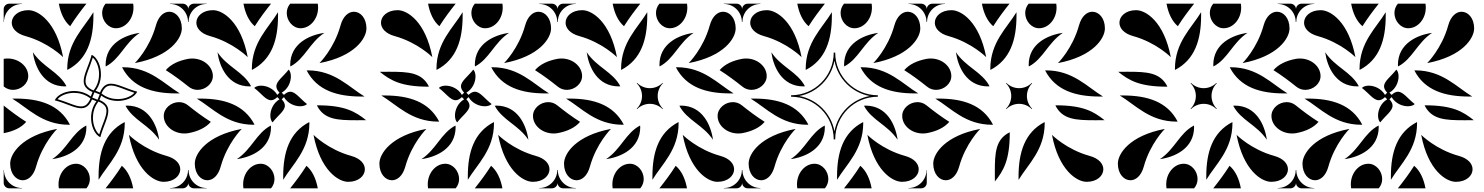

<svg xmlns="http://www.w3.org/2000/svg" viewBox="-20 -1020 8040 1040"><path d="M263 -158C342 -169 448 -215 448 -332L447 -340C369 -299.2 344 -212 263 -158ZM297 -21.5C297 -14.5 297.5 -7.3 298.7 0H448.2C461.2 -15.4 466.8 -33.1 466.8 -50.5C466.8 -92.7 433.8 -133 392 -133C340 -133 297 -82.6 297 -21.5ZM514 -46C566 -132 655.5 -208.3 655.8 -352.9L655.3 -358.8C546.7 -302.6 514 -194 514 -65ZM551.8 0H701.3C691.8 -52.2 671.3 -95.5 640 -122C611.3 -76.7 581.1 -36.6 551.8 0ZM552 -668 553 -660C631 -700.8 656 -788 737 -842C658 -831 552 -785 552 -668ZM533.2 -949.5C533.2 -907.3 566.2 -867 608 -867C660 -867 703 -917.4 703 -978.5C703 -985.6 702.5 -992.7 701.3 -1000H551.8C538.8 -984.7 533.2 -966.9 533.2 -949.5ZM344.2 -647.1 344.7 -641.2C453.3 -697.4 486 -806 486 -935V-954C434 -868 344.5 -791.7 344.2 -647.1ZM298.7 -1000C308.2 -947.8 328.7 -904.5 360 -878C388.6 -923.3 418.9 -963.4 448.2 -1000ZM660 -447C700.8 -369 788 -344 842 -263C831 -342 785 -448 668 -448ZM867 -392C867 -340 917.4 -297 978.5 -297C985.6 -297 992.7 -297.5 1000 -298.7V-448.2C984.7 -461.2 966.9 -466.8 949.5 -466.8C907.3 -466.8 867 -433.8 867 -392ZM641.2 -655.3C697.4 -546.7 806 -514 935 -514H954C868 -566 791.7 -655.5 647.1 -655.8ZM878 -640C923.3 -611.3 963.4 -581.1 1000 -551.8V-701.3C947.8 -691.8 904.5 -671.3 878 -640ZM158 -737C169 -658 215 -552 332 -552L340 -553C299.2 -631 212 -656 158 -737ZM0 -551.8C15.4 -538.8 33.1 -533.2 50.5 -533.2C92.7 -533.2 133 -566.2 133 -608C133 -660 82.6 -703.1 21.5 -703.1C14.4 -703.1 7.3 -702.5 0 -701.3ZM46 -486C132 -434 208.3 -344.5 352.9 -344.2L358.8 -344.7C302.6 -453.3 194 -486 65 -486ZM0 -298.7C52.2 -308.2 95.5 -328.7 122 -360C76.7 -388.7 36.6 -418.9 0 -448.2ZM678.2 -289.5C714.2 -99.5 811.6 -35.1 866.2 -35.1C922.5 -35.1 956.4 -68.1 956.4 -103C956.4 -131.5 933.8 -161.3 882.2 -175.5C756.5 -210.2 678.2 -289.5 678.2 -289.5ZM901.2 0H970C986.6 0 1000 -13.4 1000 -30V-98.8H998.5C998.5 -45.1 954.9 -1.5 901.2 -1.5ZM710.5 -678.3C900.5 -714.3 964.9 -811.6 964.9 -866.2C964.9 -922.5 931.9 -956.4 897 -956.4C868.5 -956.4 838.7 -933.8 824.5 -882.3C789.8 -756.6 710.5 -678.3 710.5 -678.3ZM901.2 -998.5C954.9 -998.5 998.5 -954.9 998.5 -901.3H1000V-970C1000 -986.6 986.6 -1000 970 -1000H901.2ZM43.6 -897C43.6 -868.5 66.2 -838.7 117.8 -824.5C243.4 -789.8 321.8 -710.5 321.8 -710.5C285.8 -900.5 188.4 -964.9 133.8 -964.9C77.5 -964.9 43.6 -931.9 43.6 -897ZM0 -901.3H1.5C1.5 -954.9 45.1 -998.5 98.8 -998.5V-1000H30C13.4 -1000 0 -986.6 0 -970ZM35.1 -133.8C35.1 -77.5 68.1 -43.6 103 -43.6C131.5 -43.6 161.3 -66.3 175.5 -117.8C210.2 -243.5 289.5 -321.8 289.5 -321.8C99.5 -285.8 35.1 -188.4 35.1 -133.8ZM0 -30C0 -13.4 13.4 0 30 0H98.8V-1.5C45.1 -1.5 1.5 -45.1 1.5 -98.8H0ZM277 -476.5C335.1 -461.6 382.5 -433.7 419.5 -433.7C427.4 -433.7 434.8 -435 441.7 -437.9C456.1 -444 468.4 -457.2 478.7 -481.2L502.3 -471.6C481.6 -443.9 473.3 -412 473.3 -382.1C473.3 -360 477.8 -338.9 485.3 -321.4C494.5 -299.5 508.3 -283.2 523.5 -277C539.1 -335.2 566.7 -382.4 566.7 -419.1C566.7 -427.1 565.4 -434.5 562.5 -441.5C556.3 -455.9 543 -468.3 518.8 -478.7L528.4 -502.3C556.1 -481.6 588 -473.3 617.9 -473.3C640 -473.3 661.1 -477.8 678.6 -485.3C700.5 -494.5 716.8 -508.3 723 -523.5C664.8 -539.1 617.6 -566.7 580.9 -566.7C572.9 -566.7 565.5 -565.4 558.5 -562.5C544.1 -556.3 531.7 -543 521.3 -518.8L497.7 -528.4C518.4 -556.1 526.7 -588 526.7 -617.9C526.7 -640 522.2 -661.1 514.7 -678.6C505.5 -700.5 491.7 -716.8 476.5 -723C460.9 -664.8 433.3 -617.6 433.3 -580.9C433.3 -572.9 434.6 -565.5 437.5 -558.6C443.7 -544.1 457 -531.7 481.2 -521.3L471.6 -497.7C443.6 -518.6 411.3 -527.1 381 -527.1C359.2 -527.1 338.5 -522.7 321.2 -515.3C299.3 -506.1 283 -492.1 277 -476.5ZM479.9 -491.5 491.5 -520.1C497.2 -517.8 505.8 -514.3 520.1 -508.5C519 -505.7 510.9 -485.6 508.5 -479.9ZM443.3 -581C443.3 -612.7 466.7 -655.9 482.6 -707.8C485.5 -705.3 496.3 -696.5 505.5 -674.7C512.4 -658.4 516.7 -638.7 516.7 -618.1C516.7 -590 508.9 -560.1 489.7 -534.3L486.4 -530C472.1 -536.1 453.9 -545.5 446.7 -562.5C444.3 -568.1 443.3 -574.3 443.3 -581ZM292 -482.7C296.8 -488.8 306.8 -498.4 325.1 -506.1C341.1 -512.9 360.5 -517 380.9 -517C409.2 -517 439.6 -509.1 465.7 -489.7L470 -486.4C464 -472.3 454.6 -454.2 437.8 -447.1C432 -444.6 425.7 -443.5 419 -443.5C388.5 -443.5 348.6 -466.1 292 -482.7ZM483.3 -381.9C483.3 -410 491.1 -439.9 510.3 -465.7L513.5 -470C527.9 -463.9 546.1 -454.5 553.3 -437.5C555.7 -431.9 556.7 -425.7 556.7 -419C556.7 -387.3 533.3 -344.1 517.4 -292.2C514.5 -294.7 503.7 -303.5 494.5 -325.3C487.5 -341.6 483.3 -361.3 483.3 -381.9ZM530 -513.6C536.1 -527.9 545.5 -546.1 562.5 -553.3C568.1 -555.7 574.3 -556.7 581 -556.7C612.7 -556.7 655.9 -533.3 707.8 -517.4C705.3 -514.5 696.5 -503.7 674.7 -494.5C658.4 -487.5 638.7 -483.3 618 -483.3C590 -483.3 560.1 -491.1 534.3 -510.3Z M1710.5 -678.2C1900.5 -714.2 1964.9 -811.6 1964.9 -866.2C1964.9 -922.5 1931.9 -956.4 1897 -956.4C1868.5 -956.4 1838.7 -933.8 1824.5 -882.2C1789.8 -756.5 1710.5 -678.2 1710.5 -678.2ZM1357 -543.6C1395.6 -514.2 1419.5 -477.1 1448.1 -477.1C1458.5 -477.1 1469.5 -482 1482 -494L1494 -482C1459.4 -461.7 1444.4 -424.1 1444.4 -394.2C1444.4 -378.4 1448.6 -364.8 1456.3 -357C1486.4 -395.5 1523.1 -419.4 1523.1 -447.8C1523.1 -458.3 1518.1 -469.4 1506 -482L1518 -494C1538.3 -459.4 1575.9 -444.4 1605.8 -444.4C1621.6 -444.4 1635.2 -448.6 1643 -456.3C1604.5 -486.4 1580.6 -523.1 1552.2 -523.1C1541.7 -523.1 1530.7 -518.1 1518 -506L1506 -518C1540.6 -538.3 1555.6 -575.9 1555.6 -605.8C1555.6 -621.6 1551.4 -635.2 1543.7 -643C1513.6 -604.5 1476.9 -580.6 1476.9 -552.2C1476.9 -541.7 1481.9 -530.7 1494 -518L1482 -506C1461.7 -540.6 1424.1 -556 1394.2 -556C1378.4 -556 1364.8 -551.7 1357 -543.6ZM1035.1 -133.8C1035.1 -77.5 1068.1 -43.6 1103 -43.6C1131.5 -43.6 1161.3 -66.2 1175.5 -117.8C1210.2 -243.4 1289.5 -321.8 1289.5 -321.8C1099.5 -285.8 1035.1 -188.4 1035.1 -133.8ZM1000 -30C1000 -13.4 1013.4 0 1030 0H1098.8V-1.5C1045.1 -1.5 1001.5 -45.1 1001.5 -98.8H1000ZM1043.6 -897C1043.6 -868.5 1066.2 -838.7 1117.8 -824.5C1243.4 -789.8 1321.8 -710.5 1321.8 -710.5C1285.8 -900.5 1188.4 -964.9 1133.8 -964.9C1077.5 -964.9 1043.6 -931.9 1043.6 -897ZM1000 -901.2H1001.5C1001.5 -954.9 1045.1 -998.5 1098.8 -998.5V-1000H1030C1013.4 -1000 1000 -986.6 1000 -970ZM1158 -737C1169 -658 1215 -552 1332 -552L1340 -553C1299.2 -631 1212 -656 1158 -737ZM1000 -551.8C1015.4 -538.8 1033.1 -533.2 1050.5 -533.2C1092.7 -533.2 1133 -566.2 1133 -608C1133 -660 1082.6 -703 1021.5 -703C1014.4 -703 1007.3 -702.5 1000 -701.3ZM1046 -486C1132 -434 1208.3 -344.5 1352.9 -344.2L1358.8 -344.7C1302.6 -453.3 1194 -486 1065 -486ZM1000 -298.7C1052.2 -308.2 1095.5 -328.7 1122 -360C1076.7 -388.6 1036.6 -418.9 1000 -448.2ZM1552 -668 1553 -660C1631 -700.8 1656 -788 1737 -842C1658 -831 1552 -785 1552 -668ZM1533.2 -949.5C1533.2 -907.3 1566.2 -867 1608 -867C1660 -867 1703 -917.4 1703 -978.5C1703 -985.6 1702.5 -992.7 1701.3 -1000H1551.8C1538.8 -984.7 1533.2 -966.9 1533.2 -949.5ZM1344.2 -647.1 1344.7 -641.2C1453.3 -697.4 1486 -806 1486 -935V-954C1434 -868 1344.5 -791.7 1344.2 -647.1ZM1298.7 -1000C1308.2 -947.8 1328.7 -904.5 1360 -878C1388.6 -923.3 1418.9 -963.4 1448.2 -1000ZM1263 -158C1342 -169 1448 -215 1448 -332L1447 -340C1369 -299.2 1344 -212 1263 -158ZM1297 -21.5C1297 -14.5 1297.5 -7.3 1298.7 0H1448.2C1461.2 -15.4 1466.8 -33.1 1466.8 -50.5C1466.8 -92.7 1433.8 -133 1392 -133C1340 -133 1297 -82.6 1297 -21.5ZM1514 -46C1566 -132 1655.5 -208.3 1655.8 -352.9L1655.3 -358.8C1546.7 -302.6 1514 -194 1514 -65ZM1551.8 0H1701.3C1691.8 -52.2 1671.3 -95.5 1640 -122C1611.3 -76.7 1581.1 -36.6 1551.8 0ZM1641.2 -638.3C1697.4 -529.7 1806.6 -497.5 1935.4 -497.1C1942.1 -497.1 1947.8 -497.1 1954.5 -497.2C1868.5 -549.4 1791.7 -638.5 1647.1 -638.8ZM1696.6 -449C1734.5 -372.4 1807.8 -368.7 1910.6 -368.7C1921.3 -368.7 1932.4 -368.8 1943.7 -368.8C1950.1 -368.8 1956.4 -368.8 1962.9 -369C1904.5 -415.9 1847 -449.2 1702.4 -449.5ZM1678.2 -289.5C1714.2 -99.5 1811.6 -35.1 1866.2 -35.1C1922.5 -35.1 1956.4 -68.1 1956.4 -103C1956.4 -131.5 1933.8 -161.3 1882.2 -175.5C1756.5 -210.2 1678.2 -289.5 1678.2 -289.5Z M2035.1 -133.8C2035.1 -77.5 2068.1 -43.6 2103 -43.6C2131.5 -43.6 2161.3 -66.3 2175.5 -117.8C2210.2 -243.5 2289.5 -321.8 2289.5 -321.8C2099.5 -285.8 2035.1 -188.4 2035.1 -133.8ZM2043.6 -897C2043.6 -868.5 2066.2 -838.7 2117.8 -824.5C2243.4 -789.8 2321.8 -710.5 2321.8 -710.5C2285.8 -900.5 2188.4 -964.9 2133.8 -964.9C2077.5 -964.9 2043.6 -931.9 2043.6 -897ZM2357 -543.6C2395.6 -514.2 2419.5 -477.1 2448.1 -477.1C2458.5 -477.1 2469.5 -482 2482 -494L2494 -482C2459.4 -461.7 2444.4 -424.1 2444.4 -394.2C2444.4 -378.4 2448.6 -364.8 2456.3 -357C2486.4 -395.5 2523.1 -419.4 2523.1 -447.8C2523.1 -458.3 2518.1 -469.4 2506 -482L2518 -494C2538.3 -459.4 2575.9 -444.4 2605.8 -444.4C2621.6 -444.4 2635.2 -448.6 2643 -456.3C2604.5 -486.4 2580.6 -523.1 2552.2 -523.1C2541.7 -523.1 2530.7 -518.1 2518 -506L2506 -518C2540.6 -538.3 2555.6 -575.9 2555.6 -605.8C2555.6 -621.6 2551.4 -635.2 2543.7 -643C2513.6 -604.6 2476.9 -580.6 2476.9 -552.2C2476.9 -541.7 2481.9 -530.7 2494 -518L2482 -506C2461.7 -540.6 2424.1 -556 2394.2 -556C2378.4 -556 2364.8 -551.7 2357 -543.6ZM2710.5 -678.3C2900.5 -714.3 2964.9 -811.6 2964.9 -866.2C2964.9 -922.5 2931.9 -956.4 2897 -956.4C2868.5 -956.4 2838.7 -933.8 2824.5 -882.3C2789.8 -756.6 2710.5 -678.3 2710.5 -678.3ZM2901.2 -998.5C2954.9 -998.5 2998.5 -954.9 2998.5 -901.3H3000V-970C3000 -986.6 2986.6 -1000 2970 -1000H2901.2ZM2678.2 -289.5C2714.2 -99.5 2811.6 -35.1 2866.2 -35.1C2922.5 -35.1 2956.4 -68.1 2956.4 -103C2956.4 -131.5 2933.8 -161.3 2882.2 -175.5C2756.5 -210.2 2678.2 -289.5 2678.2 -289.5ZM2901.2 0H2970C2986.6 0 3000 -13.4 3000 -30V-98.8H2998.5C2998.5 -45.1 2954.9 -1.5 2901.2 -1.5ZM2660 -447C2700.8 -369 2788 -344 2842 -263C2831 -342 2785 -448 2668 -448ZM2867 -392C2867 -340 2917.4 -297 2978.5 -297C2985.6 -297 2992.7 -297.5 3000 -298.7V-448.2C2984.7 -461.2 2966.9 -466.8 2949.5 -466.8C2907.3 -466.8 2867 -433.8 2867 -392ZM2641.2 -655.3C2697.4 -546.7 2806 -514 2935 -514H2954C2868 -566 2791.7 -655.5 2647.1 -655.8ZM2878 -640C2923.3 -611.4 2963.4 -581.1 3000 -551.8V-701.3C2947.8 -691.8 2904.5 -671.3 2878 -640ZM2552 -668 2553 -660C2631 -700.8 2656 -788 2737 -842C2658 -831 2552 -785 2552 -668ZM2533.2 -949.5C2533.2 -907.3 2566.2 -867 2608 -867C2660 -867 2703 -917.4 2703 -978.5C2703 -985.6 2702.5 -992.7 2701.3 -1000H2551.8C2538.8 -984.7 2533.2 -966.9 2533.2 -949.5ZM2344.2 -647.1 2344.7 -641.2C2453.3 -697.4 2486 -806 2486 -935V-954C2434 -868 2344.5 -791.7 2344.2 -647.1ZM2298.7 -1000C2308.2 -947.8 2328.7 -904.5 2360 -878C2388.6 -923.3 2418.9 -963.4 2448.2 -1000ZM2263 -158C2342 -169 2448 -215 2448 -332L2447 -340C2369 -299.2 2344 -212 2263 -158ZM2297 -21.5C2297 -14.5 2297.5 -7.3 2298.7 0H2448.2C2461.2 -15.4 2466.8 -33.1 2466.8 -50.5C2466.8 -92.7 2433.8 -133 2392 -133C2340 -133 2297 -82.6 2297 -21.5ZM2514 -46C2566 -132 2655.5 -208.3 2655.8 -352.9L2655.3 -358.8C2546.7 -302.6 2514 -194 2514 -65ZM2551.8 0H2701.3C2691.8 -52.2 2671.3 -95.5 2640 -122C2611.3 -76.7 2581.1 -36.6 2551.8 0ZM2045.5 -502.8C2131.5 -450.6 2208.3 -361.5 2352.9 -361.2L2358.8 -361.7C2302.6 -470.3 2193.4 -502.5 2064.6 -502.9C2057.9 -502.9 2052.2 -502.9 2045.5 -502.8ZM2037.1 -631.1C2095.5 -584.1 2153 -550.8 2297.6 -550.5L2303.4 -551C2265.5 -627.6 2192.2 -631.3 2089.4 -631.3C2078.7 -631.3 2067.6 -631.2 2056.3 -631.2C2049.9 -631.2 2043.6 -631.2 2037.1 -631.1Z M3035.1 -133.8C3035.1 -77.5 3068.1 -43.6 3103 -43.6C3131.5 -43.6 3161.3 -66.3 3175.5 -117.8C3210.2 -243.5 3289.5 -321.8 3289.5 -321.8C3099.5 -285.8 3035.1 -188.4 3035.1 -133.8ZM3000 -30C3000 -13.4 3013.4 0 3030 0H3098.8V-1.5C3045.1 -1.5 3001.5 -45.1 3001.5 -98.8H3000ZM3043.6 -897C3043.6 -868.5 3066.2 -838.7 3117.8 -824.5C3243.4 -789.8 3321.8 -710.5 3321.8 -710.5C3285.8 -900.5 3188.4 -964.9 3133.8 -964.9C3077.5 -964.9 3043.6 -931.9 3043.6 -897ZM3000 -901.3H3001.5C3001.5 -954.9 3045.1 -998.5 3098.8 -998.5V-1000H3030C3013.4 -1000 3000 -986.6 3000 -970ZM3710.5 -678.3C3900.5 -714.3 3964.9 -811.6 3964.9 -866.2C3964.9 -922.5 3931.9 -956.4 3897 -956.4C3868.5 -956.4 3838.7 -933.8 3824.5 -882.3C3789.8 -756.6 3710.5 -678.3 3710.5 -678.3ZM3901.2 -998.5C3954.9 -998.5 3998.5 -954.9 3998.5 -901.3H4000V-970C4000 -986.6 3986.6 -1000 3970 -1000H3901.2ZM3678.2 -289.5C3714.2 -99.5 3811.6 -35.1 3866.2 -35.1C3922.5 -35.1 3956.4 -68.1 3956.4 -103C3956.4 -131.5 3933.8 -161.3 3882.2 -175.5C3756.5 -210.2 3678.2 -289.5 3678.2 -289.5ZM3901.2 0H3970C3986.6 0 4000 -13.4 4000 -30V-98.8H3998.5C3998.5 -45.1 3954.9 -1.5 3901.2 -1.5ZM3158 -737C3169 -658 3215 -552 3332 -552L3340 -553C3299.2 -631 3212 -656 3158 -737ZM3000 -551.8C3015.4 -538.8 3033.1 -533.2 3050.5 -533.2C3092.7 -533.2 3133 -566.2 3133 -608C3133 -660 3082.6 -703.1 3021.5 -703.1C3014.4 -703.1 3007.3 -702.5 3000 -701.3ZM3046 -486C3132 -434 3208.3 -344.5 3352.9 -344.2L3358.8 -344.7C3302.6 -453.3 3194 -486 3065 -486ZM3000 -298.7C3052.2 -308.2 3095.5 -328.7 3122 -360C3076.7 -388.7 3036.6 -418.9 3000 -448.2ZM3660 -447C3700.8 -369 3788 -344 3842 -263C3831 -342 3785 -448 3668 -448ZM3867 -392C3867 -340 3917.4 -297 3978.5 -297C3985.6 -297 3992.7 -297.5 4000 -298.7V-448.2C3984.7 -461.2 3966.9 -466.8 3949.5 -466.8C3907.3 -466.8 3867 -433.8 3867 -392ZM3641.2 -655.3C3697.4 -546.7 3806 -514 3935 -514H3954C3868 -566 3791.7 -655.5 3647.1 -655.8ZM3878 -640C3923.3 -611.4 3963.4 -581.1 4000 -551.8V-701.3C3947.8 -691.8 3904.5 -671.3 3878 -640ZM3552 -668 3553 -660C3631 -700.8 3656 -788 3737 -842C3658 -831 3552 -785 3552 -668ZM3533.2 -949.5C3533.2 -907.3 3566.2 -867 3608 -867C3660 -867 3703 -917.4 3703 -978.5C3703 -985.6 3702.5 -992.7 3701.3 -1000H3551.8C3538.8 -984.7 3533.2 -966.9 3533.2 -949.5ZM3344.2 -647.1 3344.7 -641.2C3453.3 -697.4 3486 -806 3486 -935V-954C3434 -868 3344.5 -791.7 3344.2 -647.1ZM3298.7 -1000C3308.2 -947.8 3328.7 -904.5 3360 -878C3388.6 -923.3 3418.9 -963.4 3448.2 -1000ZM3263 -158C3342 -169 3448 -215 3448 -332L3447 -340C3369 -299.2 3344 -212 3263 -158ZM3297 -21.5C3297 -14.5 3297.5 -7.3 3298.7 0H3448.2C3461.2 -15.4 3466.8 -33.1 3466.8 -50.5C3466.8 -92.7 3433.8 -133 3392 -133C3340 -133 3297 -82.6 3297 -21.5ZM3514 -46C3566 -132 3655.5 -208.3 3655.8 -352.9L3655.3 -358.8C3546.7 -302.6 3514 -194 3514 -65ZM3551.8 0H3701.3C3691.8 -52.2 3671.3 -95.5 3640 -122C3611.3 -76.7 3581.1 -36.6 3551.8 0ZM3429.1 -431.2 3431.2 -429.1C3450.2 -448.1 3475.1 -457.6 3500 -457.6C3524.9 -457.6 3549.8 -448.1 3568.8 -429.1L3570.9 -431.2C3551.9 -450.2 3542.4 -475.1 3542.4 -500C3542.4 -524.9 3551.9 -549.8 3570.9 -568.8L3568.8 -570.9C3549.8 -551.9 3524.9 -542.4 3500 -542.4C3475.1 -542.4 3450.2 -551.9 3431.2 -570.9L3429.1 -568.8C3448.1 -549.8 3457.6 -524.9 3457.6 -500C3457.6 -475.1 3448.1 -450.2 3429.1 -431.2Z M4263 -158C4342 -169 4448 -215 4448 -332L4447 -340C4369 -299.2 4344 -212 4263 -158ZM4297 -21.5C4297 -14.5 4297.5 -7.3 4298.7 0H4448.2C4461.2 -15.4 4466.8 -33.1 4466.8 -50.5C4466.8 -92.7 4433.8 -133 4392 -133C4340 -133 4297 -82.6 4297 -21.5ZM4514 -46C4566 -132 4655.5 -208.3 4655.8 -352.9L4655.3 -358.8C4546.7 -302.6 4514 -194 4514 -65ZM4551.8 0H4701.3C4691.8 -52.2 4671.3 -95.5 4640 -122C4611.3 -76.7 4581.1 -36.6 4551.8 0ZM4552 -668 4553 -660C4631 -700.8 4656 -788 4737 -842C4658 -831 4552 -785 4552 -668ZM4533.2 -949.5C4533.2 -907.3 4566.2 -867 4608 -867C4660 -867 4703 -917.4 4703 -978.5C4703 -985.6 4702.5 -992.7 4701.3 -1000H4551.8C4538.8 -984.7 4533.2 -966.9 4533.2 -949.5ZM4344.2 -647.1 4344.7 -641.2C4453.3 -697.4 4486 -806 4486 -935V-954C4434 -868 4344.5 -791.7 4344.2 -647.1ZM4298.7 -1000C4308.2 -947.8 4328.7 -904.5 4360 -878C4388.6 -923.3 4418.9 -963.4 4448.2 -1000ZM4660 -447C4700.8 -369 4788 -344 4842 -263C4831 -342 4785 -448 4668 -448ZM4867 -392C4867 -340 4917.4 -297 4978.5 -297C4985.6 -297 4992.7 -297.5 5000 -298.7V-448.2C4984.7 -461.2 4966.9 -466.8 4949.5 -466.8C4907.3 -466.8 4867 -433.8 4867 -392ZM4641.2 -655.3C4697.4 -546.7 4806 -514 4935 -514H4954C4868 -566 4791.7 -655.5 4647.1 -655.8ZM4878 -640C4923.3 -611.3 4963.4 -581.1 5000 -551.8V-701.3C4947.8 -691.8 4904.5 -671.3 4878 -640ZM4158 -737C4169 -658 4215 -552 4332 -552L4340 -553C4299.2 -631 4212 -656 4158 -737ZM4000 -551.8C4015.4 -538.8 4033.1 -533.2 4050.5 -533.2C4092.7 -533.2 4133 -566.2 4133 -608C4133 -660 4082.6 -703.1 4021.5 -703.1C4014.4 -703.1 4007.3 -702.5 4000 -701.3ZM4046 -486C4132 -434 4208.3 -344.5 4352.9 -344.2L4358.8 -344.7C4302.6 -453.3 4194 -486 4065 -486ZM4000 -298.7C4052.2 -308.2 4095.5 -328.7 4122 -360C4076.7 -388.7 4036.6 -418.9 4000 -448.2ZM4678.2 -289.5C4714.2 -99.5 4811.6 -35.1 4866.2 -35.1C4922.5 -35.1 4956.4 -68.1 4956.4 -103C4956.4 -131.5 4933.8 -161.3 4882.2 -175.5C4756.5 -210.2 4678.2 -289.5 4678.2 -289.5ZM4901.2 0H4970C4986.6 0 5000 -13.4 5000 -30V-98.8H4998.5C4998.5 -45.1 4954.9 -1.5 4901.2 -1.5ZM4710.5 -678.3C4900.5 -714.3 4964.9 -811.6 4964.9 -866.2C4964.9 -922.5 4931.9 -956.4 4897 -956.4C4868.5 -956.4 4838.7 -933.8 4824.5 -882.3C4789.8 -756.6 4710.5 -678.3 4710.5 -678.3ZM4901.2 -998.5C4954.9 -998.5 4998.5 -954.9 4998.5 -901.3H5000V-970C5000 -986.6 4986.6 -1000 4970 -1000H4901.2ZM4043.6 -897C4043.6 -868.5 4066.2 -838.7 4117.8 -824.5C4243.4 -789.8 4321.8 -710.5 4321.8 -710.5C4285.8 -900.5 4188.4 -964.9 4133.8 -964.9C4077.5 -964.9 4043.6 -931.9 4043.6 -897ZM4000 -901.3H4001.5C4001.5 -954.9 4045.1 -998.5 4098.8 -998.5V-1000H4030C4013.4 -1000 4000 -986.6 4000 -970ZM4035.1 -133.8C4035.1 -77.5 4068.1 -43.6 4103 -43.6C4131.5 -43.6 4161.3 -66.3 4175.5 -117.8C4210.2 -243.5 4289.5 -321.8 4289.5 -321.8C4099.5 -285.8 4035.1 -188.4 4035.1 -133.8ZM4000 -30C4000 -13.4 4013.4 0 4030 0H4098.8V-1.5C4045.1 -1.5 4001.5 -45.1 4001.5 -98.8H4000ZM4265 -496C4393 -496 4496 -393 4496 -265H4504C4504 -393 4607 -496 4735 -496V-504C4607 -504 4504 -607 4504 -735H4496C4496 -607.5 4392.5 -504 4265 -504ZM4308.8 -500C4405.6 -518 4482 -594.4 4500 -691.2C4517.9 -594.3 4594.3 -517.9 4691.2 -500C4594.3 -482.1 4517.9 -405.7 4500 -308.8C4482.1 -405.7 4405.7 -482.1 4308.8 -500Z M5678.2 -289.5C5714.2 -99.5 5811.6 -35.1 5866.2 -35.1C5922.5 -35.1 5956.4 -68.1 5956.4 -103C5956.4 -131.5 5933.8 -161.3 5882.2 -175.5C5756.5 -210.2 5678.2 -289.5 5678.2 -289.5ZM5641.2 -638.3C5697.4 -529.7 5806.6 -497.5 5935.4 -497.1C5942.1 -497.1 5947.8 -497.1 5954.5 -497.2C5868.5 -549.4 5791.7 -638.5 5647.1 -638.8ZM5696.6 -449C5734.5 -372.4 5807.8 -368.7 5910.6 -368.7C5921.3 -368.7 5932.4 -368.8 5943.7 -368.8C5950.1 -368.8 5956.4 -368.8 5962.9 -369C5904.5 -415.9 5847 -449.2 5702.4 -449.5ZM5497.1 -64.6C5497.1 -57.9 5497.1 -52.2 5497.2 -45.5C5549.4 -131.5 5638.5 -208.3 5638.8 -352.9L5638.3 -358.8C5529.7 -302.6 5497.5 -193.4 5497.1 -64.6ZM5368.7 -89.4C5368.7 -78.7 5368.8 -67.6 5368.8 -56.3C5368.8 -49.9 5368.8 -43.6 5369 -37.1C5415.9 -95.5 5449.2 -153 5449.5 -297.6L5449 -303.4C5372.4 -265.5 5368.7 -192.2 5368.7 -89.4ZM5552 -668 5553 -660C5631 -700.8 5656 -788 5737 -842C5658 -831 5552 -785 5552 -668ZM5533.2 -949.5C5533.2 -907.3 5566.2 -867 5608 -867C5660 -867 5703 -917.4 5703 -978.5C5703 -985.6 5702.5 -992.7 5701.3 -1000H5551.8C5538.8 -984.7 5533.2 -966.9 5533.2 -949.5ZM5344.2 -647.1 5344.7 -641.2C5453.3 -697.4 5486 -806 5486 -935V-954C5434 -868 5344.5 -791.7 5344.2 -647.1ZM5298.7 -1000C5308.2 -947.8 5328.7 -904.5 5360 -878C5388.6 -923.3 5418.9 -963.4 5448.2 -1000ZM5158 -737C5169 -658 5215 -552 5332 -552L5340 -553C5299.2 -631 5212 -656 5158 -737ZM5000 -551.8C5015.4 -538.8 5033.1 -533.2 5050.5 -533.2C5092.7 -533.2 5133 -566.2 5133 -608C5133 -660 5082.6 -703.1 5021.5 -703.1C5014.4 -703.1 5007.3 -702.5 5000 -701.3ZM5046 -486C5132 -434 5208.3 -344.5 5352.9 -344.2L5358.8 -344.7C5302.6 -453.3 5194 -486 5065 -486ZM5000 -298.7C5052.2 -308.2 5095.5 -328.7 5122 -360C5076.7 -388.7 5036.6 -418.9 5000 -448.2ZM5043.6 -897C5043.6 -868.5 5066.2 -838.7 5117.8 -824.5C5243.4 -789.8 5321.8 -710.5 5321.8 -710.5C5285.8 -900.5 5188.4 -964.9 5133.8 -964.9C5077.5 -964.9 5043.6 -931.9 5043.6 -897ZM5000 -901.3H5001.5C5001.5 -954.9 5045.1 -998.5 5098.8 -998.5V-1000H5030C5013.4 -1000 5000 -986.6 5000 -970ZM5429.1 -431.2 5431.2 -429.1C5450.2 -448.1 5475.1 -457.6 5500 -457.6C5524.9 -457.6 5549.8 -448.1 5568.8 -429.1L5570.9 -431.2C5551.9 -450.2 5542.4 -475.1 5542.4 -500C5542.4 -524.9 5551.9 -549.8 5570.9 -568.8L5568.8 -570.9C5549.8 -551.9 5524.9 -542.4 5500 -542.4C5475.1 -542.4 5450.2 -551.9 5431.2 -570.9L5429.1 -568.8C5448.1 -549.8 5457.6 -524.9 5457.6 -500C5457.6 -475.1 5448.1 -450.2 5429.1 -431.2ZM5710.5 -678.2C5900.5 -714.2 5964.9 -811.6 5964.9 -866.2C5964.9 -922.5 5931.9 -956.4 5897 -956.4C5868.5 -956.4 5838.7 -933.7 5824.5 -882.2C5789.8 -756.5 5710.5 -678.2 5710.5 -678.2ZM5035.1 -133.8C5035.1 -77.5 5068.1 -43.6 5103 -43.6C5131.5 -43.6 5161.3 -66.2 5175.5 -117.7C5210.2 -243.4 5289.5 -321.7 5289.5 -321.7C5099.5 -285.7 5035.1 -188.4 5035.1 -133.8Z M6045.5 -502.8C6131.5 -450.6 6208.3 -361.5 6352.9 -361.2L6358.8 -361.7C6302.6 -470.3 6193.4 -502.5 6064.6 -502.9C6057.9 -502.9 6052.2 -502.9 6045.5 -502.8ZM6037.1 -631C6095.5 -584.1 6153 -550.8 6297.6 -550.5L6303.4 -551C6265.5 -627.6 6192.2 -631.3 6089.4 -631.3C6078.7 -631.3 6067.6 -631.2 6056.3 -631.2C6049.9 -631.2 6043.6 -631.2 6037.1 -631ZM6263 -158C6342 -169 6448 -215 6448 -332L6447 -340C6369 -299.2 6344 -212 6263 -158ZM6297 -21.5C6297 -14.5 6297.5 -7.3 6298.7 0H6448.2C6461.2 -15.4 6466.8 -33.1 6466.8 -50.5C6466.8 -92.7 6433.8 -133 6392 -133C6340 -133 6297 -82.6 6297 -21.5ZM6514 -46C6566 -132 6655.5 -208.3 6655.8 -352.9L6655.3 -358.8C6546.7 -302.6 6514 -194 6514 -65ZM6551.8 0H6701.3C6691.8 -52.2 6671.3 -95.5 6640 -122C6611.3 -76.7 6581.1 -36.6 6551.8 0ZM6552 -668 6553 -660C6631 -700.8 6656 -788 6737 -842C6658 -831 6552 -785 6552 -668ZM6533.2 -949.5C6533.2 -907.3 6566.2 -867 6608 -867C6660 -867 6703 -917.4 6703 -978.5C6703 -985.6 6702.5 -992.7 6701.3 -1000H6551.8C6538.8 -984.7 6533.2 -966.9 6533.2 -949.5ZM6344.2 -647.1 6344.7 -641.2C6453.3 -697.4 6486 -806 6486 -935V-954C6434 -868 6344.5 -791.7 6344.2 -647.1ZM6298.7 -1000C6308.2 -947.8 6328.7 -904.5 6360 -878C6388.6 -923.3 6418.9 -963.4 6448.2 -1000ZM6660 -447C6700.8 -369 6788 -344 6842 -263C6831 -342 6785 -448 6668 -448ZM6867 -392C6867 -340 6917.4 -297 6978.5 -297C6985.6 -297 6992.7 -297.5 7000 -298.7V-448.2C6984.7 -461.2 6966.9 -466.8 6949.5 -466.8C6907.3 -466.8 6867 -433.8 6867 -392ZM6641.2 -655.3C6697.4 -546.7 6806 -514 6935 -514H6954C6868 -566 6791.7 -655.5 6647.1 -655.8ZM6878 -640C6923.3 -611.3 6963.4 -581.1 7000 -551.8V-701.3C6947.8 -691.8 6904.5 -671.3 6878 -640ZM6678.2 -289.5C6714.2 -99.5 6811.6 -35.1 6866.2 -35.1C6922.5 -35.1 6956.4 -68.1 6956.4 -103C6956.4 -131.5 6933.8 -161.3 6882.2 -175.5C6756.5 -210.2 6678.2 -289.5 6678.2 -289.5ZM6901.2 0H6970C6986.6 0 7000 -13.4 7000 -30V-98.8H6998.5C6998.5 -45.1 6954.9 -1.5 6901.2 -1.5ZM6710.5 -678.3C6900.5 -714.3 6964.9 -811.6 6964.9 -866.2C6964.9 -922.5 6931.9 -956.4 6897 -956.4C6868.5 -956.4 6838.7 -933.8 6824.5 -882.3C6789.8 -756.6 6710.5 -678.3 6710.5 -678.3ZM6901.2 -998.5C6954.9 -998.5 6998.5 -954.9 6998.5 -901.3H7000V-970C7000 -986.6 6986.6 -1000 6970 -1000H6901.2ZM6429.1 -431.2 6431.2 -429.1C6450.2 -448.1 6475.1 -457.6 6500 -457.6C6524.9 -457.6 6549.8 -448.1 6568.8 -429.1L6570.9 -431.2C6551.9 -450.2 6542.4 -475.1 6542.4 -500C6542.4 -524.9 6551.9 -549.8 6570.9 -568.8L6568.8 -570.9C6549.8 -551.9 6524.9 -542.4 6500 -542.4C6475.1 -542.4 6450.2 -551.9 6431.2 -570.9L6429.1 -568.8C6448.1 -549.8 6457.6 -524.9 6457.6 -500C6457.6 -475.1 6448.1 -450.2 6429.1 -431.2ZM6043.6 -897C6043.6 -868.5 6066.2 -838.7 6117.8 -824.5C6243.4 -789.8 6321.8 -710.5 6321.8 -710.5C6285.8 -900.5 6188.4 -964.9 6133.8 -964.9C6077.5 -964.9 6043.6 -931.9 6043.6 -897ZM6035.1 -133.8C6035.1 -77.5 6068.1 -43.6 6103 -43.6C6131.5 -43.6 6161.3 -66.2 6175.5 -117.7C6210.2 -243.4 6289.5 -321.7 6289.5 -321.7C6099.5 -285.7 6035.1 -188.4 6035.1 -133.8Z M7710.5 -678.2C7900.5 -714.2 7964.9 -811.6 7964.9 -866.2C7964.9 -922.5 7931.9 -956.4 7897 -956.4C7868.5 -956.4 7838.7 -933.8 7824.5 -882.2C7789.8 -756.5 7710.5 -678.2 7710.5 -678.2ZM7357 -543.6C7395.6 -514.2 7419.5 -477.1 7448.1 -477.1C7458.5 -477.1 7469.5 -482 7482 -494L7494 -482C7459.4 -461.7 7444.4 -424.1 7444.4 -394.2C7444.4 -378.4 7448.6 -364.8 7456.3 -357C7486.4 -395.5 7523.1 -419.4 7523.1 -447.8C7523.1 -458.3 7518.1 -469.4 7506 -482L7518 -494C7538.3 -459.4 7575.9 -444.4 7605.8 -444.4C7621.6 -444.4 7635.2 -448.6 7643 -456.3C7604.5 -486.4 7580.6 -523.1 7552.2 -523.1C7541.7 -523.1 7530.7 -518.1 7518 -506L7506 -518C7540.6 -538.3 7555.6 -575.9 7555.6 -605.8C7555.6 -621.6 7551.4 -635.2 7543.7 -643C7513.6 -604.5 7476.9 -580.6 7476.9 -552.2C7476.9 -541.7 7481.9 -530.7 7494 -518L7482 -506C7461.7 -540.6 7424.1 -556 7394.2 -556C7378.4 -556 7364.8 -551.7 7357 -543.6ZM7035.1 -133.8C7035.1 -77.5 7068.1 -43.6 7103 -43.6C7131.5 -43.6 7161.3 -66.2 7175.5 -117.8C7210.2 -243.4 7289.5 -321.8 7289.5 -321.8C7099.5 -285.8 7035.1 -188.4 7035.1 -133.8ZM7000 -30C7000 -13.4 7013.4 0 7030 0H7098.8V-1.5C7045.1 -1.5 7001.5 -45.1 7001.5 -98.8H7000ZM7043.6 -897C7043.6 -868.5 7066.2 -838.7 7117.8 -824.5C7243.4 -789.8 7321.8 -710.5 7321.8 -710.5C7285.8 -900.5 7188.4 -964.9 7133.8 -964.9C7077.5 -964.9 7043.6 -931.9 7043.6 -897ZM7000 -901.2H7001.5C7001.5 -954.9 7045.1 -998.5 7098.8 -998.5V-1000H7030C7013.4 -1000 7000 -986.6 7000 -970ZM7158 -737C7169 -658 7215 -552 7332 -552L7340 -553C7299.2 -631 7212 -656 7158 -737ZM7000 -551.8C7015.4 -538.8 7033.1 -533.2 7050.5 -533.2C7092.7 -533.2 7133 -566.2 7133 -608C7133 -660 7082.6 -703 7021.5 -703C7014.4 -703 7007.3 -702.5 7000 -701.3ZM7046 -486C7132 -434 7208.3 -344.5 7352.9 -344.2L7358.8 -344.7C7302.6 -453.3 7194 -486 7065 -486ZM7000 -298.7C7052.2 -308.2 7095.5 -328.7 7122 -360C7076.7 -388.6 7036.6 -418.9 7000 -448.2ZM7552 -668 7553 -660C7631 -700.8 7656 -788 7737 -842C7658 -831 7552 -785 7552 -668ZM7533.2 -949.5C7533.2 -907.3 7566.2 -867 7608 -867C7660 -867 7703 -917.4 7703 -978.5C7703 -985.6 7702.5 -992.7 7701.3 -1000H7551.8C7538.8 -984.7 7533.2 -966.9 7533.2 -949.5ZM7344.2 -647.1 7344.7 -641.2C7453.3 -697.4 7486 -806 7486 -935V-954C7434 -868 7344.5 -791.7 7344.2 -647.1ZM7298.7 -1000C7308.2 -947.8 7328.7 -904.5 7360 -878C7388.6 -923.3 7418.9 -963.4 7448.2 -1000ZM7263 -158C7342 -169 7448 -215 7448 -332L7447 -340C7369 -299.2 7344 -212 7263 -158ZM7297 -21.5C7297 -14.5 7297.5 -7.3 7298.7 0H7448.2C7461.2 -15.4 7466.8 -33.1 7466.8 -50.5C7466.8 -92.7 7433.8 -133 7392 -133C7340 -133 7297 -82.6 7297 -21.5ZM7514 -46C7566 -132 7655.5 -208.3 7655.8 -352.9L7655.3 -358.8C7546.7 -302.6 7514 -194 7514 -65ZM7551.8 0H7701.3C7691.8 -52.2 7671.3 -95.5 7640 -122C7611.3 -76.7 7581.1 -36.6 7551.8 0ZM7641.2 -638.3C7697.4 -529.7 7806.6 -497.5 7935.4 -497.1C7942.1 -497.1 7947.8 -497.1 7954.5 -497.2C7868.5 -549.4 7791.7 -638.5 7647.1 -638.8ZM7696.6 -449C7734.5 -372.4 7807.8 -368.7 7910.6 -368.7C7921.3 -368.7 7932.4 -368.8 7943.7 -368.8C7950.1 -368.8 7956.4 -368.8 7962.9 -369C7904.5 -415.9 7847 -449.2 7702.4 -449.5ZM7678.2 -289.5C7714.2 -99.5 7811.6 -35.1 7866.2 -35.1C7922.5 -35.1 7956.4 -68.1 7956.4 -103C7956.4 -131.5 7933.8 -161.3 7882.2 -175.5C7756.5 -210.2 7678.2 -289.5 7678.2 -289.5Z"/></svg>

Font: GlukFrames07
Style: Medium
Weight: 500
Monospace: yes
Designer: gluk
Foundry: gluk
Version: Version 1.00